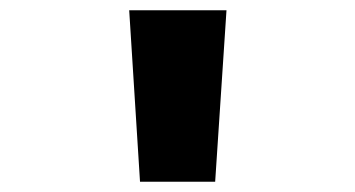

<svg xmlns="http://www.w3.org/2000/svg" viewBox="-20 -788 690 373"><path d="M252 -435 231 -768H420L398 -435Z"/></svg>

Font: Azeret Mono Thin ExtraBold
Style: Regular
Weight: 800
Version: Version 1.002